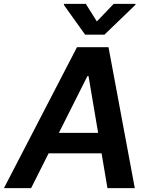

<svg xmlns="http://www.w3.org/2000/svg" viewBox="-60 -971 767 991"><path d="M100.6 0H-39.6L337.4 -727.5H500L635.7 0H494.6L397 -578.1H391.1ZM152.8 -285.2H536.1L518.6 -179.7H134.8ZM382.8 -951.2 439.9 -860.4 526.9 -951.2H639.6L638.7 -945.8L479 -792H379.4L269.5 -945.8L270.5 -951.2Z"/></svg>

Font: Inter Tight SemiBold
Style: Italic
Weight: 600
Italic angle: -9.39999°
Designer: Rasmus Andersson
Foundry: rsms
Version: Version 3.004